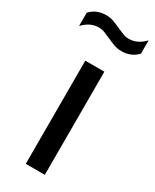

<svg xmlns="http://www.w3.org/2000/svg" viewBox="-239 -825 707 877"><g transform="rotate(30 115.0 -386.0)"><path d="M65 0V-544H165.5V0ZM185.5 -664Q163.5 -664 144.2 -671.2Q125 -678.5 107 -687Q90.5 -694.5 75 -700.5Q59.5 -706.5 43.5 -706.5Q-2 -706.5 -39 -667V-737Q-7 -772 44.5 -772Q66.5 -772 85.8 -764.8Q105 -757.5 123 -749Q139.5 -741.5 155 -735.5Q170.5 -729.5 186.5 -729.5Q232 -729.5 269 -769V-699Q237 -664 185.5 -664Z"/></g></svg>

Font: Encode Sans SemiCondensed SemiCondensed Medium
Style: Regular
Weight: 500
Width: 4
Designer: Multiple Designers
Foundry: Impallari Type
Version: Version 3.000; ttfautohint (v1.8.3) -l 8 -r 50 -G 200 -x 14 